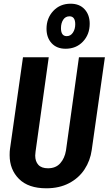

<svg xmlns="http://www.w3.org/2000/svg" viewBox="-20 -1001 586 1036"><path d="M475 -192Q467 -134 436 -87Q405 -40 352.5 -12.5Q300 15 230 15Q133 15 82.5 -35.5Q32 -86 32 -164Q32 -186 34 -198L104 -692H243L172 -184Q170 -168 170 -162Q170 -130 187 -111.5Q204 -93 239 -93Q281 -93 305 -120Q329 -147 336 -189L406 -692H546ZM464 -873Q464 -815 427.5 -776.5Q391 -738 334 -738Q286 -738 258.5 -768Q231 -798 231 -846Q231 -903 267.5 -942Q304 -981 361 -981Q409 -981 436.5 -951Q464 -921 464 -873ZM309 -849Q309 -806 340 -806Q361 -806 373.5 -825Q386 -844 386 -870Q386 -913 355 -913Q333 -913 321 -894.5Q309 -876 309 -849Z"/></svg>

Font: Fira Sans Extra Condensed SemiBold
Style: Italic
Weight: 600
Width: 3
Italic angle: -8°
Designer: Carrois Corporate & Edenspiekermann AG
Foundry: Carrois Corporate GbR & Edenspiekermann AG
Version: Version 4.203